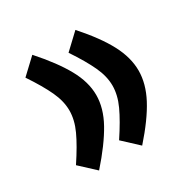

<svg xmlns="http://www.w3.org/2000/svg" viewBox="-123 -605 716 729"><g transform="rotate(-30 235.5 -240.5)"><path d="M232.5 -48 298.4 13.3Q365.4 -62.4 397.3 -122.9Q429.2 -183.3 429.2 -240.6Q429.2 -297.8 397.3 -358.2Q365.4 -418.7 298.4 -493.9L232.5 -431.8Q273.9 -369.8 294.3 -325.5Q314.8 -281.3 314.8 -240.6Q314.8 -199.5 294.3 -155Q273.9 -110.5 232.5 -48ZM43.5 -48 109.5 13.3Q176.3 -62.3 209.9 -122.8Q243.5 -183.3 243.5 -240.6Q243.5 -297.8 209.9 -358.3Q176.4 -418.8 109.5 -493.9L43.5 -431.8Q85 -369.8 105.4 -325.5Q125.9 -281.3 125.9 -240.6Q125.9 -199.5 105.4 -155Q85 -110.5 43.5 -48Z"/></g></svg>

Font: Vazirmatn RD NL
Style: Regular
Weight: 400
Designer: Saber Rastikerdar
Foundry: Saber Rastikerdar
Version: Version 32.101